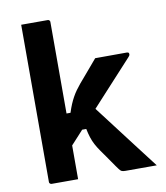

<svg xmlns="http://www.w3.org/2000/svg" viewBox="-84 -820 767 889"><g transform="rotate(-10 300.0 -375.0)"><path d="M211.2 0Q189 0 169.3 0Q149.5 0 129.4 0Q109.2 0 86.8 0Q83.8 0 81.3 -1.5Q78.8 -3 77.3 -5Q75.8 -7 75.8 -11Q75.8 -91 75.8 -171Q75.8 -251 75.8 -331.4Q75.8 -411.7 75.8 -491.7Q75.8 -571.7 75.8 -651.7Q75.8 -680 75.8 -705.2Q75.8 -730.3 75.8 -750Q100.8 -750 121.4 -750Q142 -750 161.3 -750Q180.6 -750 200.2 -750Q204.2 -750 206.2 -748.5Q208.2 -747 209.7 -745Q211.2 -743 211.2 -739Q211.2 -647 211.2 -554.5Q211.2 -462 211.2 -369.5Q211.2 -277 211.2 -184.5Q211.2 -92 211.2 0ZM433.8 0Q421.7 0 415.8 -2.9Q410 -5.9 404.3 -14.1Q400.3 -19.1 393 -29.6Q385.8 -40.2 376.5 -53.4Q367.3 -66.5 356.9 -81.7Q346.5 -96.9 336.1 -111.1Q322.7 -130.2 313.9 -146.8Q305.1 -163.4 299.2 -181.8Q293.3 -200.2 288.8 -222.5H247.8L330.7 -328Q373.5 -272.4 414.8 -217.7Q456.1 -163 497.5 -109.1Q538.8 -55.1 581 0Q558.8 0 538.2 0Q517.7 0 493.1 0Q468.6 0 433.8 0ZM192.1 -308.9H229.9Q236.8 -330.3 243.9 -347.3Q251.1 -364.4 259.2 -379Q267.3 -393.7 276.8 -407Q286.3 -420.4 298 -434.4Q311.3 -450 324.3 -465.1Q337.3 -480.2 352.6 -498.3Q367.8 -516.5 386.3 -538L535.3 -538.4Q538.5 -538.4 540.9 -537.3Q543.3 -536.2 544.4 -534.2Q545.5 -532.2 545.5 -529.1Q545.5 -526.4 544.4 -523.8Q543.3 -521.2 537.3 -514.5Q506.1 -480.3 475.8 -447.5Q445.5 -414.7 416.1 -382.5Q386.7 -350.3 358.4 -319.5Q330 -288.7 301.7 -257.9Q273.4 -227.1 246.5 -197.2Q219.5 -167.3 192.1 -137.9Z"/></g></svg>

Font: Recursive Sans Linear Light
Style: Regular
Weight: 300
Version: Version 1.085